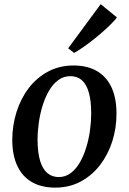

<svg xmlns="http://www.w3.org/2000/svg" viewBox="-20 -868 604 900"><path d="M324.5 -561Q389.5 -561 434.5 -534.8Q479.5 -508.5 502.8 -458.2Q526 -408 526 -336.5Q526.5 -268.5 506.5 -206Q486.5 -143.5 449 -94.5Q411.5 -45.5 358.2 -17Q305 11.5 238.5 11.5Q174.5 11.5 129.5 -14.5Q84.5 -40.5 61.2 -90.2Q38 -140 37.5 -210.5Q37.5 -279 57.2 -342.2Q77 -405.5 114.5 -454.8Q152 -504 205.2 -532.5Q258.5 -561 324.5 -561ZM309.5 -511Q278 -511 253 -492.5Q228 -474 209.8 -442.8Q191.5 -411.5 179.5 -372.5Q167.5 -333.5 161.8 -292Q156 -250.5 156 -212Q156.5 -152 168.2 -113.5Q180 -75 202.2 -56.5Q224.5 -38 255.5 -38Q286.5 -38 311.2 -56.5Q336 -75 354 -106Q372 -137 384 -176Q396 -215 401.8 -256.5Q407.5 -298 407.5 -336.5Q407.5 -395.5 396.5 -434Q385.5 -472.5 364 -491.8Q342.5 -511 309.5 -511ZM299.5 -641.5 452 -848.5 528 -786.5Q521 -776 504.2 -759Q487.5 -742 464.8 -721.8Q442 -701.5 417 -681.8Q392 -662 368.5 -645.8Q345 -629.5 327.5 -620Z"/></svg>

Font: Merriweather 36pt Medium
Style: Italic
Weight: 500
Italic angle: -7.8°
Version: Version 2.101